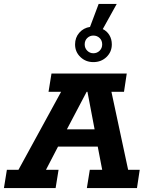

<svg xmlns="http://www.w3.org/2000/svg" viewBox="-51 -957 749 977"><path d="M-31 0 -16 -93H43L260 -490H196L211 -583H594L580 -490H516L601 -93H660L646 0H391L406 -93H469L440 -244L477 -211H219L263 -247L183 -93H247L232 0ZM271 -264 255 -299H462L437 -264L394 -490H390ZM424 -641Q385 -641 358 -667Q331 -693 331 -731Q331 -766 352.5 -790.5Q374 -815 407 -820L451 -937H543L472 -809Q493 -799 505.5 -778.5Q518 -758 518 -731Q518 -693 491 -667Q464 -641 424 -641ZM424 -686Q443 -686 456 -699Q469 -712 469 -731Q469 -751 456 -763.5Q443 -776 424 -776Q406 -776 393 -763.5Q380 -751 380 -731Q380 -712 393 -699Q406 -686 424 -686Z"/></svg>

Font: Rokkitt SemiBold
Style: Bold Italic
Weight: 700
Italic angle: -9°
Version: Version 3.103